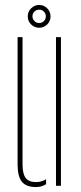

<svg xmlns="http://www.w3.org/2000/svg" viewBox="-20 -750 326 775"><path d="M51 -86V-600H71V-86Q71 -48 83.8 -31.5Q96.5 -15 125 -15Q147.5 -15 166 -26.5V-6.5Q148.5 5 125 5Q86 5 68.5 -16.2Q51 -37.5 51 -86ZM206 0V-600H226V0ZM138 -638Q119.5 -638 105.8 -651.2Q92 -664.5 92 -684Q92 -703 105.8 -716.5Q119.5 -730 138 -730Q157 -730 170.5 -716.5Q184 -703 184 -684Q184 -664.5 170.5 -651.2Q157 -638 138 -638ZM138 -657Q149.5 -657 157.2 -665Q165 -673 165 -684Q165 -695.5 157.2 -703.2Q149.5 -711 138 -711Q127 -711 119 -703.2Q111 -695.5 111 -684Q111 -673 119 -665Q127 -657 138 -657Z"/></svg>

Font: Big Shoulders Stencil Thin
Style: Regular
Weight: 100
Designer: Patric King
Foundry: XO Type Co
Version: Version 2.001